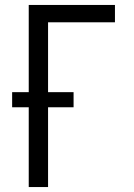

<svg xmlns="http://www.w3.org/2000/svg" viewBox="-20 -755 540 775"><path d="M96 0V-322H29V-383H96V-735H444V-665H174V-383H277V-322H174V0Z"/></svg>

Font: Iosevka
Style: Regular
Weight: 400
Monospace: yes
Designer: Belleve Invis
Foundry: Belleve Invis
Version: Version 33.2.3; ttfautohint (v1.8.4)